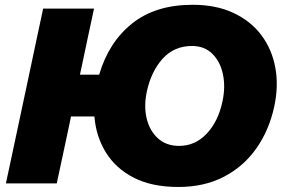

<svg xmlns="http://www.w3.org/2000/svg" viewBox="-20 -748 1155 783"><path d="M4 0Q16.5 -57 27.5 -109.5Q38.5 -162 53.5 -231.5L105 -473.5Q120 -543.5 131.5 -598.5Q143 -653.5 156 -713H363.5Q351 -654.5 339 -599Q327 -543.5 312.5 -473.5L306 -443.5H384.5Q423 -575.5 518.5 -652Q614 -728.5 765.5 -728.5Q861.5 -728.5 932.2 -695.2Q1003 -662 1046 -604.5Q1089 -547 1102.8 -472.2Q1116.5 -397.5 1098.5 -314Q1077.5 -216.5 1025.2 -142.5Q973 -68.5 892.8 -27Q812.5 14.5 707.5 14.5Q599 14.5 525.2 -23.5Q451.5 -61.5 411.5 -126.8Q371.5 -192 365 -273H269.5L261 -231.5Q246 -161.5 234.8 -109Q223.5 -56.5 211.5 0ZM710.5 -153Q776 -153 823.2 -203.2Q870.5 -253.5 887.5 -335.5Q900 -394.5 889 -445.8Q878 -497 845.8 -528.8Q813.5 -560.5 763 -560.5Q690 -560.5 643.2 -508.5Q596.5 -456.5 579 -375.5Q566 -315.5 578.2 -264.8Q590.5 -214 624.5 -183.5Q658.5 -153 710.5 -153Z"/></svg>

Font: Commissioner ExtraBold
Style: Italic
Weight: 800
Italic angle: -12°
Designer: Kostas Bartsokas
Foundry: Kostas Bartsokas
Version: Version 1.000; ttfautohint (v1.8.3)